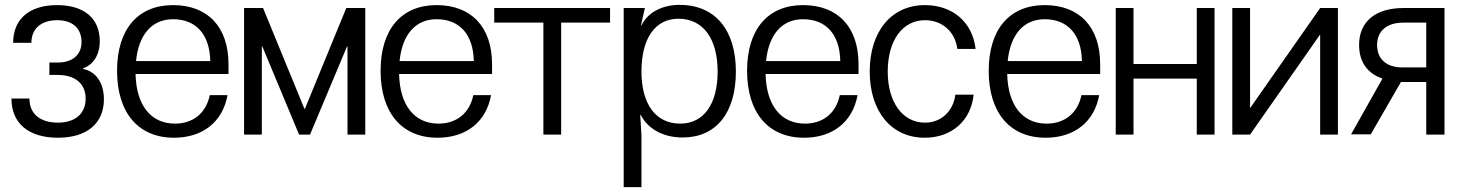

<svg xmlns="http://www.w3.org/2000/svg" viewBox="-20 -553 5992 789"><path d="M332 -148C332 -86 289 -49 218 -49C145 -49 101 -85 101 -148H27C27 -47 97 13 218 13C337 13 407 -46 407 -145C407 -212 375 -259 321 -270V-272C364 -287 390 -328 390 -384C390 -478 325 -532 215 -532C101 -532 34 -475 34 -377H109C109 -435 149 -470 215 -470C278 -470 315 -437 315 -380C315 -328 278 -296 217 -296H183V-245H217C289 -245 332 -209 332 -148Z M915 -162H842C827 -88 773 -45 699 -45C600 -45 540 -120 537 -249H919V-289C919 -442 834 -532 691 -532C546 -532 461 -432 461 -262C461 -90 548 13 695 13C813 13 895 -52 915 -162ZM539 -302C550 -412 605 -474 691 -474C786 -474 842 -411 844 -302Z M1061 -520H983V0H1056V-362H1058L1209 0H1254L1406 -362H1408V0H1481V-520H1403L1233 -106H1231Z M1998 -162H1925C1910 -88 1856 -45 1782 -45C1683 -45 1623 -120 1620 -249H2002V-289C2002 -442 1917 -532 1774 -532C1629 -532 1544 -432 1544 -262C1544 -90 1631 13 1778 13C1896 13 1978 -52 1998 -162ZM1622 -302C1633 -412 1688 -474 1774 -474C1869 -474 1925 -411 1927 -302Z M2487 -520H2011V-460H2213V0H2286V-460H2487Z M2773 -533C2701 -533 2642 -502 2616 -449H2614L2630 -520H2543V216H2616V5L2611 -81H2613C2642 -23 2706 12 2785 12C2923 12 3004 -89 3004 -259C3004 -431 2918 -533 2773 -533ZM2616 -259C2616 -395 2672 -476 2768 -476C2869 -476 2929 -395 2929 -259C2929 -125 2872 -45 2775 -45C2675 -45 2616 -125 2616 -259Z M3504 -162H3431C3416 -88 3362 -45 3288 -45C3189 -45 3129 -120 3126 -249H3508V-289C3508 -442 3423 -532 3280 -532C3135 -532 3050 -432 3050 -262C3050 -90 3137 13 3284 13C3402 13 3484 -52 3504 -162ZM3128 -302C3139 -412 3194 -474 3280 -474C3375 -474 3431 -411 3433 -302Z M3981 -164H3906C3897 -95 3847 -49 3781 -49C3689 -49 3628 -133 3628 -259C3628 -387 3689 -470 3781 -470C3852 -470 3905 -423 3914 -352H3989C3977 -461 3895 -532 3781 -532C3643 -532 3554 -424 3554 -259C3554 -95 3643 13 3780 13C3891 13 3970 -57 3981 -164Z M4497 -162H4424C4409 -88 4355 -45 4281 -45C4182 -45 4122 -120 4119 -249H4501V-289C4501 -442 4416 -532 4273 -532C4128 -532 4043 -432 4043 -262C4043 -90 4130 13 4277 13C4395 13 4477 -52 4497 -162ZM4121 -302C4132 -412 4187 -474 4273 -474C4368 -474 4424 -411 4426 -302Z M4638 0V-230H4898V0H4971V-520H4898V-290H4638V-520H4565V0Z M5405 -520 5118 -110H5117V-520H5044V0H5117L5404 -410H5405V0H5478V-520Z M5841 0H5916V-520H5747C5632 -520 5565 -464 5565 -368C5565 -299 5599 -251 5661 -230L5532 -1H5613L5737 -216H5841ZM5639 -368C5639 -426 5679 -460 5747 -460H5841V-276H5742C5678 -276 5639 -310 5639 -368Z"/></svg>

Font: Non Bureau Light
Style: Regular
Weight: 300
Designer: Jona Saucedo
Foundry: Non Foundry
Version: Version 1.000;FEAKit 1.0